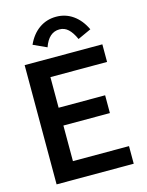

<svg xmlns="http://www.w3.org/2000/svg" viewBox="-122 -893 744 969"><g transform="rotate(-15 250.0 -409.0)"><path d="M51 0V-623H457V-531H161V-371H404V-278H161V-92H454V0ZM186 -680 116 -712Q139 -763 178 -790.5Q217 -818 267 -818Q316 -818 355 -790.5Q394 -763 418 -712L348 -680Q332 -716 312.5 -734Q293 -752 267 -752Q211 -752 186 -680Z"/></g></svg>

Font: Ligconsolata
Style: Bold
Weight: 700
Monospace: yes
Designer: Raph Levien, Cyreal, Brenton Simpson
Foundry: Raph Levien, Cyreal, Google
Version: Version 3.001; ttfautohint (v1.8.2.53-6de2)